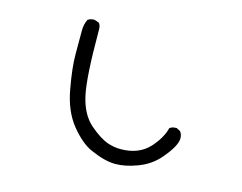

<svg xmlns="http://www.w3.org/2000/svg" viewBox="-92 -795 1185 942"><g transform="rotate(15 500.0 -323.5)"><path d="M560 5Q507 5 435 -27Q382 -49 326.5 -117Q271 -185 252 -293Q233 -396 233 -466V-585Q233 -617 246 -643Q260 -652 278 -652Q283 -652 304 -643Q313 -631 313 -613V-606Q313 -368 333 -279Q353 -190 405.5 -144Q458 -98 501 -83Q533 -72 566 -72Q658 -72 711 -129Q758 -181 771 -233Q783 -243 801 -243H807L826 -233Q837 -218 837 -199Q837 -161 780 -94Q736 -41 669 -17Q610 5 560 5Z"/></g></svg>

Font: Xiaolai Mono SC
Style: Regular
Weight: 400
Monospace: yes
Designer: LXGW / Nozomi Seto
Version: Version 3.113;September 30, 2024